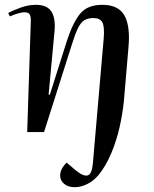

<svg xmlns="http://www.w3.org/2000/svg" viewBox="-20 -549 642 798"><path d="M291 229Q263 229 246.5 215Q230 201 230 181Q230 153 257 127L296 160Q327 185 344.5 180Q362 175 366 130L411 -389Q415 -438 405.5 -456Q396 -474 368 -474Q345 -474 330 -464.5Q315 -455 303.5 -431Q292 -407 279 -365L163 0H93L108 -459Q109 -480 103.5 -489Q98 -498 82 -498Q62 -498 21 -481L14 -495Q30 -504 63.5 -516.5Q97 -529 129 -529Q175 -529 193 -502Q211 -475 207 -423L182 -156L187 -155L258 -379Q283 -456 313.5 -492.5Q344 -529 405 -529Q472 -529 497 -485Q522 -441 514 -353L495 -130Q490 -78 477 -20.5Q464 37 442 89Q420 141 390 178Q369 203 342.5 216Q316 229 291 229Z"/></svg>

Font: Literata 72pt Medium
Style: Italic
Weight: 500
Italic angle: -2°
Designer: Latin by Veronika Burian and Jose Scaglione. Greek by Irene Vlachou. Cyrillic by Vera Evstafieva
Foundry: TypeTogether
Version: Version 3.002